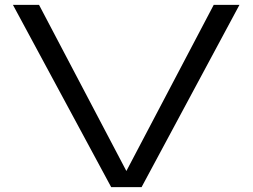

<svg xmlns="http://www.w3.org/2000/svg" viewBox="-20 -770 1040 790"><path d="M33.2 -750H140.6L500 -66.4L859.4 -750H965.3L562.5 0H437.5Z"/></svg>

Font: Michroma+
Style: Regular
Weight: 400
Designer: beogot
Foundry: beogot
Version: Version